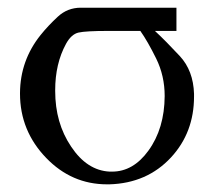

<svg xmlns="http://www.w3.org/2000/svg" viewBox="-20 -462 553 501"><path d="M262.2 -381.3Q203.6 -381.3 184.8 -377Q166 -372.6 152.3 -347.7Q124 -295.9 124 -226.6V-224.6Q124 -141.1 165.5 -79.6Q207 -17.1 266.1 -14.2H272.5Q327.6 -14.2 367.2 -68.8Q409.2 -126.5 409.7 -211.4Q409.7 -264.2 387.5 -309.3Q365.2 -354.5 346.2 -381.3ZM440.4 -441.9V-381.3H384.3Q413.6 -354 449 -315.9Q484.4 -277.8 486.3 -217.3V-210Q486.3 -116.2 426.3 -51.3Q363.8 16.1 265.6 19H259.3Q167 19 100.6 -49.8Q32.2 -120.6 32.2 -217.8V-219.2Q32.7 -304.2 85.9 -370.6Q105.5 -395 130.9 -418.5Q156.2 -441.9 190.9 -441.9Z"/></svg>

Font: Caudex
Style: Regular
Weight: 400
Version: Version 1.01